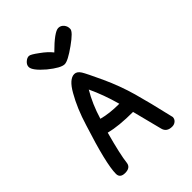

<svg xmlns="http://www.w3.org/2000/svg" viewBox="-195 -743 831 831"><g transform="rotate(-45 220.0 -327.5)"><path d="M226 -588Q209 -610 178 -632Q147 -655 138 -655Q127 -656 115 -645.5Q103 -635 103 -622Q103 -600 151 -559Q199 -520 222 -520Q242 -520 295 -558Q347 -595 347 -611Q348 -627 338 -639Q328 -651 313 -651Q289 -651 226 -588ZM144 -179Q198 -165 285 -165L320 -28Q327 0 360 0Q373 0 382 -8Q391 -16 391 -28Q364 -145 345 -212Q325 -283 292 -355Q259 -426 249 -442Q237 -461 221 -461Q190 -461 159 -406Q125 -347 101 -268Q43 -88 43 -28Q43 -2 74 -2Q106 -2 110 -27Q115 -73 144 -179ZM268 -232Q208 -232 164 -244Q185 -314 218 -369Q247 -308 268 -232Z"/></g></svg>

Font: Patrick Hand SC
Style: Regular
Weight: 400
Designer: Patrick Wagesreiter
Foundry: Patrick Wagesreiter
Version: Version 2.001; ttfautohint (v1.8.2)